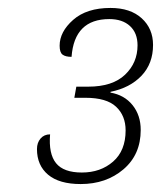

<svg xmlns="http://www.w3.org/2000/svg" viewBox="-20 -842 405 483"><path d="M183 -379Q129 -379 101 -402.5Q73 -426 73 -467Q73 -483 82 -493.5Q91 -504 106 -504Q102 -455 121 -431.5Q140 -408 186 -408Q233 -408 264.5 -435.5Q296 -463 296 -514Q296 -551 272 -573.5Q248 -596 195 -596H167L172 -624H202Q263 -624 294.5 -654Q326 -684 326 -728Q326 -759 307 -776.5Q288 -794 255 -794Q167 -794 160 -699Q145 -699 137.5 -704.5Q130 -710 130 -727Q130 -762 164 -792Q198 -822 258 -822Q308 -822 336.5 -796Q365 -770 365 -729Q365 -682 336 -651.5Q307 -621 258 -611V-609Q293 -603 313.5 -577.5Q334 -552 334 -515Q334 -453 290.5 -416Q247 -379 183 -379Z"/></svg>

Font: Noto Serif Tamil Condensed ExtraLight
Style: Italic
Weight: 200
Width: 3
Italic angle: -12°
Designer: Indian Type Foundry, Tom Grace, and the Monotype Design Team
Foundry: Monotype Imaging Inc.
Version: Version 2.003; ttfautohint (v1.8.4.7-5d5b)